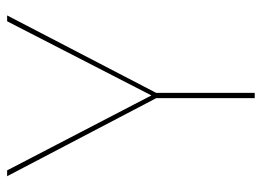

<svg xmlns="http://www.w3.org/2000/svg" viewBox="-116 -604 721 528"><g transform="rotate(-90 244.0 -340.5)"><path d="M465.1 -680.9H449L245.1 -284.1L39 -680.9H22.9L237.7 -270.6V0H252.1V-271Z"/></g></svg>

Font: Fira Sans Hair
Style: Regular
Weight: 100
Designer: bBox Type GmbH & Carrois Corporate GbR & Edenspiekermann AG
Foundry: bBox Type GmbH & Carrois Corporate GbR & Edenspiekermann AG
Version: Version 4.300;PS 004.300;hotconv 1.0.88;makeotf.lib2.5.64775